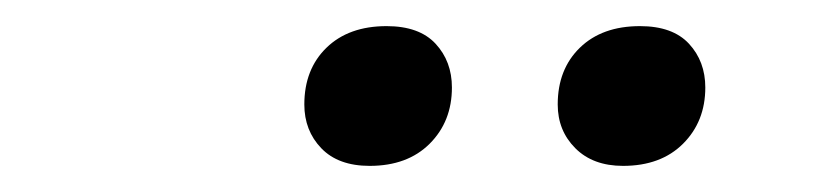

<svg xmlns="http://www.w3.org/2000/svg" viewBox="-20 -693 640 147"><path d="M263 -566Q239 -566 226 -579.5Q213 -593 213 -613Q213 -640 230 -656.5Q247 -673 276 -673Q301 -673 313.5 -659.5Q326 -646 326 -626Q326 -600 309 -583Q292 -566 263 -566ZM457 -566Q434 -566 420.5 -579.5Q407 -593 407 -613Q407 -640 424 -656.5Q441 -673 470 -673Q495 -673 507.5 -659.5Q520 -646 520 -626Q520 -600 503 -583Q486 -566 457 -566Z"/></svg>

Font: Celebes SemiBold
Style: Italic
Weight: 600
Italic angle: -10°
Designer: Anugrah Pasau
Foundry: Lafontype
Version: Version 1.000; ttfautohint (v1.8.4)